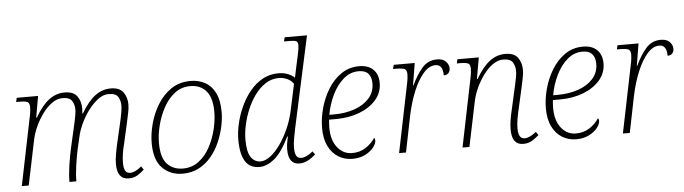

<svg xmlns="http://www.w3.org/2000/svg" viewBox="-48 -957 4147 1164"><g transform="rotate(-5 2026.0 -375.0)"><path d="M694 10Q624 10 624 -84Q624 -108 629 -138.5Q634 -169 642 -205L670 -326Q672 -334 676.5 -354.5Q681 -375 684.5 -397Q688 -419 688 -435Q688 -463 674.5 -486.5Q661 -510 616 -510Q584 -510 553.5 -487.5Q523 -465 496 -430Q469 -395 449.5 -355Q430 -315 421 -280L402 -199Q392 -154 384 -99Q376 -44 376 0H334Q334 -44 342 -99Q350 -154 361 -203L389 -326Q391 -334 395.5 -354.5Q400 -375 404 -397Q408 -419 408 -435Q408 -463 394 -486.5Q380 -510 335 -510Q303 -510 272 -488Q241 -466 214.5 -430Q188 -394 168.5 -351Q149 -308 141 -265L86 0H44L131 -426Q133 -436 134.5 -448.5Q136 -461 136 -472Q136 -497 123.5 -504Q111 -511 73 -511H54L60 -536H190L167 -406H171Q214 -479 257 -511Q300 -543 351 -543Q406 -543 428 -511.5Q450 -480 450 -437Q450 -423 448 -406H451Q494 -479 537.5 -511Q581 -543 632 -543Q686 -543 708.5 -511.5Q731 -480 731 -437Q731 -414 724.5 -384.5Q718 -355 713 -330L684 -201Q676 -172 671.5 -141.5Q667 -111 667 -87Q667 -57 675.5 -40Q684 -23 706 -23Q736 -23 775 -56L789 -35Q768 -16 746.5 -3Q725 10 694 10Z M1023 10Q948 10 899.5 -39Q851 -88 851 -191Q851 -246 867.5 -308Q884 -370 917 -424Q950 -478 1000 -512Q1050 -546 1119 -546Q1166 -546 1205 -525.5Q1244 -505 1267 -460Q1290 -415 1290 -342Q1290 -300 1279.5 -252Q1269 -204 1248.5 -157.5Q1228 -111 1196 -73Q1164 -35 1121 -12.5Q1078 10 1023 10ZM1027 -21Q1082 -21 1123.5 -52.5Q1165 -84 1192 -134.5Q1219 -185 1232.5 -241.5Q1246 -298 1246 -347Q1246 -433 1210.5 -474Q1175 -515 1114 -515Q1060 -515 1019.5 -484Q979 -453 951.5 -403Q924 -353 909.5 -296Q895 -239 895 -188Q895 -98 931.5 -59.5Q968 -21 1027 -21Z M1490 10Q1431 10 1403.5 -34.5Q1376 -79 1376 -165Q1376 -212 1388 -264Q1400 -316 1423 -366Q1446 -416 1479.5 -457Q1513 -498 1556.5 -522Q1600 -546 1653 -546Q1683 -546 1708.5 -536.5Q1734 -527 1751 -510Q1755 -530 1759.5 -551Q1764 -572 1768 -591L1781 -650Q1785 -668 1787 -682.5Q1789 -697 1789 -707Q1789 -723 1779.5 -729Q1770 -735 1742 -735H1704L1710 -760H1846L1725 -203Q1719 -176 1713.5 -143.5Q1708 -111 1708 -87Q1708 -57 1716.5 -40Q1725 -23 1747 -23Q1779 -23 1818 -56L1832 -37Q1811 -17 1786 -3.5Q1761 10 1733 10Q1666 10 1666 -81Q1666 -98 1669 -118Q1672 -138 1677 -159H1673Q1628 -66 1581.5 -28Q1535 10 1490 10ZM1499 -23Q1528 -23 1559.5 -47Q1591 -71 1620 -112Q1649 -153 1672 -204.5Q1695 -256 1707 -311L1742 -474Q1728 -495 1704 -506Q1680 -517 1653 -517Q1608 -517 1571.5 -493Q1535 -469 1506.5 -430Q1478 -391 1458.5 -344Q1439 -297 1429 -250Q1419 -203 1419 -163Q1419 -86 1441.5 -54.5Q1464 -23 1499 -23Z M2055 10Q2009 10 1971 -13Q1933 -36 1910.5 -81Q1888 -126 1888 -192Q1888 -249 1904.5 -310.5Q1921 -372 1953.5 -425.5Q1986 -479 2034 -512.5Q2082 -546 2144 -546Q2199 -546 2229.5 -516.5Q2260 -487 2260 -434Q2260 -376 2222 -332Q2184 -288 2120 -263.5Q2056 -239 1978 -239H1935Q1934 -232 1933 -217.5Q1932 -203 1932 -191Q1932 -114 1967.5 -69.5Q2003 -25 2057 -25Q2104 -25 2140 -48.5Q2176 -72 2197 -105Q2203 -101 2203 -90Q2203 -70 2185 -47Q2167 -24 2134 -7Q2101 10 2055 10ZM1967 -268Q2037 -268 2093.5 -288Q2150 -308 2183 -345.5Q2216 -383 2216 -436Q2216 -473 2197.5 -494.5Q2179 -516 2139 -516Q2087 -516 2046 -480.5Q2005 -445 1977.5 -388Q1950 -331 1939 -268Z M2427 -426Q2429 -436 2430.5 -448.5Q2432 -461 2432 -472Q2432 -497 2418.5 -504Q2405 -511 2367 -511H2348L2354 -536H2482L2460 -402H2463Q2491 -463 2527 -504.5Q2563 -546 2618 -546Q2655 -546 2672.5 -526.5Q2690 -507 2690 -486Q2690 -468 2680 -457Q2670 -446 2651 -446Q2651 -512 2606 -512Q2567 -512 2532.5 -472.5Q2498 -433 2470.5 -366.5Q2443 -300 2426 -218L2382 0H2340Z M3095 10Q3026 10 3026 -84Q3026 -108 3030.5 -138.5Q3035 -169 3044 -205L3071 -326Q3073 -334 3077.5 -354.5Q3082 -375 3086 -397Q3090 -419 3090 -435Q3090 -463 3076 -486.5Q3062 -510 3017 -510Q2985 -510 2954 -488Q2923 -466 2896.5 -430Q2870 -394 2850.5 -351Q2831 -308 2823 -265L2768 0H2726L2813 -426Q2815 -436 2816.5 -448.5Q2818 -461 2818 -472Q2818 -497 2805.5 -504Q2793 -511 2755 -511H2736L2742 -536H2872L2849 -406H2853Q2896 -479 2939 -511Q2982 -543 3033 -543Q3088 -543 3110 -511.5Q3132 -480 3132 -437Q3132 -414 3125.5 -384.5Q3119 -355 3114 -330L3085 -201Q3078 -172 3073 -141.5Q3068 -111 3068 -87Q3068 -57 3077 -40Q3086 -23 3107 -23Q3137 -23 3177 -56L3191 -35Q3169 -16 3147.5 -3Q3126 10 3095 10Z M3417 10Q3371 10 3333 -13Q3295 -36 3272.5 -81Q3250 -126 3250 -192Q3250 -249 3266.5 -310.5Q3283 -372 3315.5 -425.5Q3348 -479 3396 -512.5Q3444 -546 3506 -546Q3561 -546 3591.5 -516.5Q3622 -487 3622 -434Q3622 -376 3584 -332Q3546 -288 3482 -263.5Q3418 -239 3340 -239H3297Q3296 -232 3295 -217.5Q3294 -203 3294 -191Q3294 -114 3329.5 -69.5Q3365 -25 3419 -25Q3466 -25 3502 -48.5Q3538 -72 3559 -105Q3565 -101 3565 -90Q3565 -70 3547 -47Q3529 -24 3496 -7Q3463 10 3417 10ZM3329 -268Q3399 -268 3455.5 -288Q3512 -308 3545 -345.5Q3578 -383 3578 -436Q3578 -473 3559.5 -494.5Q3541 -516 3501 -516Q3449 -516 3408 -480.5Q3367 -445 3339.5 -388Q3312 -331 3301 -268Z M3789 -426Q3791 -436 3792.5 -448.5Q3794 -461 3794 -472Q3794 -497 3780.5 -504Q3767 -511 3729 -511H3710L3716 -536H3844L3822 -402H3825Q3853 -463 3889 -504.5Q3925 -546 3980 -546Q4017 -546 4034.5 -526.5Q4052 -507 4052 -486Q4052 -468 4042 -457Q4032 -446 4013 -446Q4013 -512 3968 -512Q3929 -512 3894.5 -472.5Q3860 -433 3832.5 -366.5Q3805 -300 3788 -218L3744 0H3702Z"/></g></svg>

Font: Noto Serif ExtraLight
Style: Italic
Weight: 200
Italic angle: -12°
Designer: Monotype Design Team
Foundry: Monotype Imaging Inc.
Version: Version 2.014; ttfautohint (v1.8.4.7-5d5b)